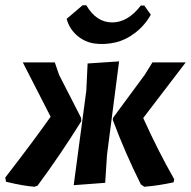

<svg xmlns="http://www.w3.org/2000/svg" viewBox="-36 -702 728 732"><path d="M514 -681 539 -646Q516 -605 479.5 -577Q443 -549 403 -540Q363 -531 325.5 -536Q288 -541 258.5 -566Q229 -591 218 -630L279 -682H293Q331 -617 391 -616.5Q451 -616 501 -681ZM245 4 293 -356 298 -460 418 -468 372 -112 365 -5ZM95 10Q54 7 -13 -9L-16 -25Q96 -170 157 -257L51 -464H173L189 -417L273 -253L274 -240Q193 -110 107 6ZM514 10 501 1Q441 -119 394 -245L395 -253L516 -417L545 -464H672L510 -252Q567 -126 628 -19L626 -7Q567 6 514 10Z"/></svg>

Font: Alegreya Sans SC
Style: Bold Italic
Weight: 700
Italic angle: -7°
Designer: Juan Pablo del Peral
Foundry: Huerta Tipografica
Version: Version 2.007